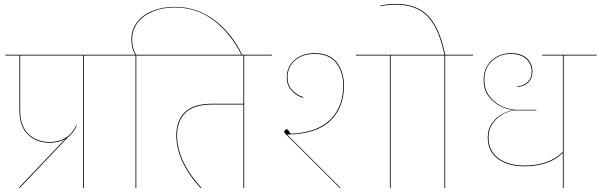

<svg xmlns="http://www.w3.org/2000/svg" viewBox="-20 -959 3062 979"><path d="M550 -676H408V0H404V-676H83V-396Q83 -314 126.5 -274.5Q170 -235 232 -235Q328 -235 369 -320L371 -317Q355 -282 327 -260L80 0L77 -3L313 -251Q280 -231 232 -231Q168 -231 123.5 -272Q79 -313 79 -396V-676H8V-680H550Z M1215 -680H1211Q1155 -791 1068.5 -856Q982 -921 871 -921Q809 -921 759.5 -900.5Q710 -880 682 -843.5Q654 -807 654 -759Q654 -712 674 -680H817V-676H675V0H671V-676H530V-680H670Q650 -712 650 -759Q650 -808 678.5 -845.5Q707 -883 757.5 -903.5Q808 -924 871 -924Q982 -924 1071 -858.5Q1160 -793 1215 -680Z M1366 -676H1225V0H1221V-426H1060Q970 -426 926.5 -384.5Q883 -343 883 -269Q883 -137 1006 -3L1003 0Q879 -135 879 -269Q879 -345 923.5 -387.5Q968 -430 1060 -430H1221V-676H770V-680H1366Z M1444 -273 1716 -2 1713 0 1441 -271Q1429 -281 1429 -287Q1429 -292 1433.5 -296Q1438 -300 1443 -300Q1446 -300 1449.5 -295.5Q1453 -291 1456 -286Q1459 -281 1462 -277Q1598 -283 1664 -349Q1730 -415 1730 -522Q1730 -592 1694 -638Q1658 -684 1585 -684Q1521 -684 1483.5 -650Q1446 -616 1446 -564Q1446 -526 1469 -500.5Q1492 -475 1526 -464L1525 -460Q1490 -471 1466 -498Q1442 -525 1442 -564Q1442 -617 1481 -652.5Q1520 -688 1585 -688Q1660 -688 1697 -641Q1734 -594 1734 -521Q1734 -411 1664 -343Q1594 -275 1444 -273ZM2125 -676H1972V0H1968V-676H1795V-680H2125Z M2392 -676H2250V0H2246V-676H2105V-680H2246Q2218 -815 2160.5 -875Q2103 -935 1999 -935Q1956 -935 1919 -927L1918 -930Q1941 -935 1957 -937Q1973 -939 1998 -939Q2105 -939 2163.5 -878Q2222 -817 2250 -680H2392Z M3022 -676H2854V0H2850V-179Q2780 -111 2654 -111Q2571 -111 2519 -149Q2467 -187 2467 -257Q2467 -301 2489.5 -332Q2512 -363 2543.5 -379Q2575 -395 2601 -397Q2573 -399 2537 -415Q2501 -431 2473.5 -465Q2446 -499 2446 -552Q2446 -593 2465 -624Q2484 -655 2515.5 -671.5Q2547 -688 2584 -688Q2638 -688 2666.5 -661.5Q2695 -635 2695 -594Q2695 -560 2673.5 -538.5Q2652 -517 2615 -515V-518Q2650 -521 2670.5 -541Q2691 -561 2691 -594Q2691 -633 2663 -658.5Q2635 -684 2583 -684Q2528 -684 2489 -648Q2450 -612 2450 -552Q2450 -500 2478 -465.5Q2506 -431 2544.5 -415Q2583 -399 2613 -399H2715V-396H2612Q2584 -396 2551 -380Q2518 -364 2494.5 -332.5Q2471 -301 2471 -258Q2471 -189 2522 -152Q2573 -115 2654 -115Q2779 -115 2850 -184V-676H2745V-680H3022Z"/></svg>

Font: FiraGO Four
Style: Regular
Weight: 100
Designer: bBox Type
Foundry: bBox Type GmbH
Version: Version 1.001